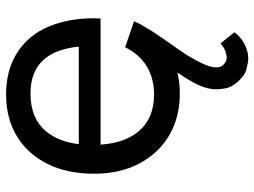

<svg xmlns="http://www.w3.org/2000/svg" viewBox="-122 -473 834 630"><g transform="rotate(-90 295.0 -158.0)"><path d="M457.5 231Q438 239.5 418 239.5Q406.5 239.5 384.2 234Q362 228.5 341.5 205Q323 183.5 320 164Q317 144.5 317 135.5Q317 114 324.5 92.5Q332.5 70.5 345.8 48.2Q359 26 371.5 8Q372 7.5 372.5 7Q340 15 304 15Q224.5 15 165.2 -20.2Q106 -55.5 73 -118.8Q40 -182 40 -266.5Q40 -355 72.5 -419.8Q105 -484.5 163.2 -519.8Q221.5 -555 300 -555Q381.5 -555 438.8 -517.5Q496 -480 523 -414.8Q550 -349.5 550 -268Q550 -256.5 549.5 -245H135.5Q140.5 -167.5 177.5 -122Q220.5 -69.5 300 -69.5Q353.5 -69.5 393 -94Q432.5 -118.5 455 -164.5L540.5 -135Q531.5 -115 520.5 -97.5Q512.5 -83.5 503 -69Q488.5 -47 474.2 -26.8Q460 -6.5 448.2 10.2Q436.5 27 430 37Q417 58.5 406.8 78.5Q396.5 98.5 391.5 115.5Q389 125 389 137Q389 149 397.5 158Q408.5 169 421.5 169Q427 169 439.8 165.2Q452.5 161.5 467.5 148.5L504 194Q496 205.5 484.2 215Q472.5 224.5 457.5 231ZM457 -316.5Q450 -387 419 -426Q380 -475 303 -475Q220.5 -475 177.5 -422Q145 -382 137 -316.5Z"/></g></svg>

Font: Cns Manrope Med
Style: Regular
Weight: 500
Designer: Mikhail Sharanda
Foundry: Mikhail Sharanda
Version: Version 4.504